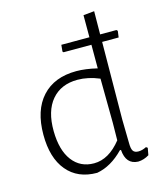

<svg xmlns="http://www.w3.org/2000/svg" viewBox="-107 -781 728 865"><g transform="rotate(-15 257.0 -348.5)"><path d="M489 -594 494 -589 490 -559H413L410 -198L412 -87Q412 -61 419 -50.5Q426 -40 444 -40Q461 -40 481 -50L488 -45L482 -12Q458 3 431 4Q374 2 369 -67H364Q306 -7 239 5Q149 5 99 -55Q49 -115 49 -223Q49 -337 106 -399.5Q163 -462 266 -462Q309 -462 363 -449V-559H233L229 -563L232 -594H363V-697L414 -702L413 -594ZM261 -423Q184 -423 140.5 -372Q97 -321 98 -227Q99 -138 136 -89Q173 -40 237 -40Q306 -40 364 -113L365 -194L363 -401Q310 -423 261 -423Z"/></g></svg>

Font: Alegreya Sans Light
Style: Regular
Weight: 300
Designer: Juan Pablo del Peral
Foundry: Huerta Tipografica
Version: Version 2.007